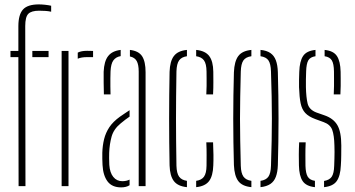

<svg xmlns="http://www.w3.org/2000/svg" viewBox="-20 -826 1576 852"><path d="M26.5 -572.5V-600H61.5V-709.5Q61.5 -761 82 -783.8Q102.5 -806.5 152.5 -806.5Q164.5 -806.5 180.5 -804.8Q196.5 -803 207 -800.5V-774Q196 -776.5 183 -777.5Q170 -778.5 154 -778.5Q119 -778.5 105.5 -764.5Q92 -750.5 92 -710.5L93 0H62.5L61.5 -572.5ZM123.5 -572.5V-600H195.5V-572.5Z M253.5 0V-600H284V0ZM325 -565.5V-592.5Q340 -600.5 366.5 -600.5Q373 -600.5 380 -600.2Q387 -600 393 -600V-572.5H366.5Q341 -572.5 325 -565.5Z M435 -93.5Q434.5 -108 434 -121Q433.5 -134 434 -148Q435 -180.5 442 -208.8Q449 -237 465.2 -261.5Q481.5 -286 512 -308Q522 -315 532.8 -322.2Q543.5 -329.5 555 -337V-308.5Q546 -302.5 536.2 -295Q526.5 -287.5 515 -278Q484.5 -253 475.2 -219.8Q466 -186.5 464.5 -148Q464 -140 464.2 -125Q464.5 -110 465 -94.5Q467.5 -59.5 482.8 -40.8Q498 -22 522.5 -22Q541.5 -22 555 -29V-4Q540 5.5 517.5 5.5Q477 5.5 457.2 -21Q437.5 -47.5 435 -93.5ZM441 -407Q440.5 -432 440 -459.2Q439.5 -486.5 440 -507.5Q442 -554 459.8 -577Q477.5 -600 515.5 -604.5V-577Q494.5 -573.5 483.2 -558.2Q472 -543 470.5 -509Q470 -495.5 469.8 -478.2Q469.5 -461 469.8 -442.5Q470 -424 470.5 -407ZM595.5 0V-508.5Q595.5 -539 586.8 -555Q578 -571 556.5 -575.5V-604.5Q595.5 -600 610.8 -576.2Q626 -552.5 626 -505.5V0Z M732.5 -92Q731.5 -142.5 731 -194.8Q730.5 -247 730.5 -299.5Q730.5 -352 731 -404.2Q731.5 -456.5 732.5 -507Q734 -554 751.5 -577.2Q769 -600.5 809.5 -604.5V-576.5Q785.5 -573 774.8 -558Q764 -543 763 -509Q762 -448 761.5 -397.5Q761 -347 761 -299.8Q761 -252.5 761.5 -202Q762 -151.5 763 -90.5Q764 -57 774.8 -42Q785.5 -27 809.5 -23.5V4.5Q769 0.5 751.5 -22.5Q734 -45.5 732.5 -92ZM850.5 4.5V-23.5Q874.5 -27 885.2 -42Q896 -57 896.5 -90.5Q896.5 -113 896.8 -138.2Q897 -163.5 895.5 -194.5H925.5Q927 -164.5 927.2 -139Q927.5 -113.5 926.5 -92Q925 -45.5 907.8 -22.5Q890.5 0.5 850.5 4.5ZM895.5 -407Q896.5 -427 896.8 -444.8Q897 -462.5 896.8 -478.8Q896.5 -495 896.5 -509Q896 -543 885.2 -558Q874.5 -573 850.5 -576.5V-604.5Q891 -600.5 908.5 -577.2Q926 -554 926.5 -507.5Q926.5 -487 926.8 -462Q927 -437 925.5 -407Z M1018 -93.5Q1016.5 -144 1015.8 -195.8Q1015 -247.5 1015 -299.5Q1015 -351.5 1015.8 -403.2Q1016.5 -455 1018 -505.5Q1020 -553.5 1037.2 -577Q1054.5 -600.5 1095.5 -604.5V-576.5Q1070.5 -573 1060 -557.8Q1049.5 -542.5 1048.5 -508.5Q1047 -447.5 1046 -397.2Q1045 -347 1045 -299.8Q1045 -252.5 1046 -202Q1047 -151.5 1048.5 -90.5Q1049.5 -57 1060.5 -42Q1071.5 -27 1095.5 -23.5V4.5Q1054.5 0.5 1037.2 -22.8Q1020 -46 1018 -93.5ZM1136 4.5V-23.5Q1160.5 -27 1171 -42Q1181.5 -57 1182.5 -90.5Q1184.5 -151.5 1185.5 -202Q1186.5 -252.5 1186.5 -299.8Q1186.5 -347 1185.5 -397.2Q1184.5 -447.5 1182.5 -508.5Q1181.5 -543 1171.2 -558Q1161 -573 1136 -576.5V-604.5Q1163.5 -602 1180 -590.5Q1196.5 -579 1204.2 -558.2Q1212 -537.5 1213 -505.5Q1214.5 -455 1215.2 -403.2Q1216 -351.5 1216 -299.8Q1216 -248 1215.2 -196.2Q1214.5 -144.5 1213 -93.5Q1212 -62.5 1204.2 -41.8Q1196.5 -21 1180 -9.8Q1163.5 1.5 1136 4.5Z M1306.5 -92Q1306 -113.5 1306 -139Q1306 -164.5 1307.5 -194.5H1336.5Q1335 -163.5 1335.2 -138.2Q1335.5 -113 1335.5 -90.5Q1336.5 -57 1345.5 -42Q1354.5 -27 1377.5 -23.5V4.5Q1338.5 0.5 1323 -22.5Q1307.5 -45.5 1306.5 -92ZM1418 4.5V-23Q1442 -27 1452 -41.8Q1462 -56.5 1463 -90.5Q1463.5 -106 1464 -121.5Q1464.5 -137 1464.5 -151.5Q1464.5 -166 1464 -179.5Q1463 -226 1454.2 -249.8Q1445.5 -273.5 1416.5 -284L1379.5 -297.5Q1349.5 -308.5 1334.5 -324.8Q1319.5 -341 1314 -368Q1308.5 -395 1307 -439Q1306.5 -457.5 1307 -473Q1307.5 -488.5 1308 -507Q1309.5 -554 1324.8 -577.2Q1340 -600.5 1380 -604.5V-576.5Q1356.5 -573 1348 -558Q1339.5 -543 1338.5 -509Q1338 -489 1337.5 -473.2Q1337 -457.5 1337.5 -439.5Q1338.5 -394 1345 -366.8Q1351.5 -339.5 1383.5 -327L1420.5 -314Q1459.5 -300.5 1477 -270.8Q1494.5 -241 1494.5 -180Q1494.5 -160 1494.2 -136Q1494 -112 1492.5 -91.5Q1490.5 -45.5 1474.2 -22.5Q1458 0.5 1418 4.5ZM1461 -407Q1462 -427 1462.2 -444.8Q1462.5 -462.5 1462.2 -478.8Q1462 -495 1462 -509Q1461.5 -543 1452.5 -558Q1443.5 -573 1420.5 -576.5V-604.5Q1460 -600.5 1475.2 -577.2Q1490.5 -554 1491.5 -507.5Q1491.5 -494 1491.8 -478.2Q1492 -462.5 1491.8 -444.8Q1491.5 -427 1490.5 -407Z"/></svg>

Font: Big Shoulders Stencil Display ExtraLight
Style: Regular
Weight: 250
Designer: Patric King
Foundry: XO Type Co
Version: Version 2.001